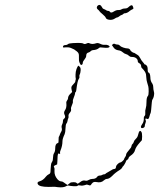

<svg xmlns="http://www.w3.org/2000/svg" viewBox="-20 -784 657 793"><path d="M300 -508Q303 -513 303.5 -513Q304 -513 309 -508.5Q314 -504 313 -492.5Q312 -481 309.5 -477Q307 -473 308 -467.5Q309 -462 306 -459Q300 -452 295 -411Q294 -404 292 -403.5Q290 -403 290 -398.5Q290 -394 285 -382Q280 -370 281 -365Q282 -360 277 -349.5Q272 -339 273.5 -332.5Q275 -326 268.5 -318.5Q262 -311 263 -305Q264 -299 262 -295.5Q260 -292 259 -285Q258 -278 254.5 -274Q251 -270 250.5 -253.5Q250 -237 247 -230Q238 -211 238 -201Q238 -182 230 -163Q227 -156 228 -152Q229 -149 228.5 -148.5Q228 -148 224 -149L220 -150L218 -140Q217 -130 217 -118L216 -105L209 -102Q199 -98 204 -92Q206 -89 205 -78Q204 -59 217 -44Q225 -35 231.5 -35Q238 -35 243.5 -30.5Q249 -26 254 -23L259 -20L265 -25Q271 -30 272.5 -30.5Q274 -31 283 -31.5Q292 -32 296 -28.5Q300 -25 301 -25Q302 -25 310 -31Q322 -41 332 -38Q338 -36 346 -40.5Q354 -45 361 -45Q374 -45 380 -52Q384 -59 393 -59Q398 -59 402 -61.5Q406 -64 410 -64Q414 -64 416 -66.5Q418 -69 426 -73Q434 -77 440.5 -81.5Q447 -86 451 -86Q459 -86 459 -95Q459 -99 465 -105.5Q471 -112 477 -113Q480 -113 486.5 -119Q493 -125 493 -128Q493 -130 497 -135.5Q501 -141 501 -146Q501 -151 515 -167Q522 -174 523 -180.5Q524 -187 527.5 -189.5Q531 -192 532.5 -198Q534 -204 541 -210.5Q548 -217 550 -226Q556 -252 564 -239Q567 -235 567 -220L566 -205L558 -196Q541 -177 538 -165Q535 -151 518 -140Q512 -136 511 -131Q510 -126 505.5 -124Q501 -122 500 -117Q499 -113 494 -105Q489 -97 488 -97Q487 -97 485 -92.5Q483 -88 476 -83Q456 -71 444 -58Q431 -45 421 -45Q416 -45 409 -39Q398 -28 379 -32Q368 -34 363 -29.5Q358 -25 356 -21Q353 -16 345 -20Q339 -22 337.5 -21.5Q336 -21 327 -18.5Q318 -16 311 -18Q304 -20 301 -17Q298 -14 283.5 -15Q269 -16 264 -17.5Q259 -19 255 -16Q243 -8 218 -11Q206 -13 201 -12.5Q196 -12 181 -12Q141 -12 136 -24Q132 -32 143 -35Q158 -39 170 -55Q175 -61 181 -64Q186 -66 187.5 -69.5Q189 -73 189 -85Q190 -95 190.5 -102.5Q191 -110 195 -115.5Q199 -121 199 -133Q199 -145 203.5 -152Q208 -159 208 -171Q208 -190 218 -193Q221 -194 221.5 -196Q222 -198 222 -207Q222 -219 223.5 -220Q225 -221 227 -227.5Q229 -234 233 -240.5Q237 -247 235 -255Q233 -263 236.5 -269.5Q240 -276 240 -283.5Q240 -291 245 -294Q252 -300 247 -309.5Q242 -319 248 -328Q256 -339 254 -358Q253 -364 257 -369Q261 -374 261 -378Q261 -388 271 -397L278 -404L276 -412Q274 -421 275 -425Q276 -429 283 -436Q291 -444 291 -447.5Q291 -451 292.5 -454Q294 -457 292 -466Q292 -470 292 -476Q292 -482 293 -487.5Q294 -493 296 -499Q298 -505 300 -508ZM446 -601Q450 -605 454.5 -602.5Q459 -600 465 -600Q471 -600 476 -595Q479 -591 489.5 -587.5Q500 -584 507 -584Q511 -584 514.5 -581.5Q518 -579 518 -577Q518 -576 520 -574Q522 -572 524 -570.5Q526 -569 528.5 -567.5Q531 -566 532 -566Q535 -566 538 -563.5Q541 -561 547.5 -557.5Q554 -554 559 -544Q564 -534 570 -527.5Q576 -521 576 -519.5Q576 -518 578.5 -518Q581 -518 585.5 -513.5Q590 -509 590 -497Q590 -485 594 -484Q600 -482 601 -465Q601 -449 609 -439Q613 -433 613 -424Q613 -415 615.5 -406Q618 -397 615.5 -387Q613 -377 610.5 -374.5Q608 -372 607 -361Q604 -321 602 -317Q600 -314 598 -305.5Q596 -297 593.5 -294Q591 -291 587.5 -293Q584 -295 581.5 -294Q579 -293 581.5 -288Q584 -283 581 -276Q578 -269 578 -264Q578 -259 573 -256.5Q568 -254 565 -255Q558 -258 567 -271Q575 -281 574 -298Q574 -302 577.5 -305.5Q581 -309 580 -318Q579 -327 582 -336.5Q585 -346 585 -362Q585 -382 591 -388Q594 -392 594 -406.5Q594 -421 592.5 -427Q591 -433 588 -442.5Q585 -452 584.5 -461.5Q584 -471 583 -477Q581 -488 567 -502Q563 -505 563 -510Q563 -519 555 -523Q549 -526 549 -531.5Q549 -537 546 -540Q540 -549 523 -549Q517 -549 512 -554Q507 -559 500.5 -560.5Q494 -562 486.5 -568.5Q479 -575 470 -576Q454 -578 447 -591L442 -598ZM281 -606Q320 -608 324 -604Q330 -600 339 -605Q346 -608 350 -605Q361 -600 376 -605Q384 -608 394 -603Q404 -598 412 -599Q420 -600 427 -597Q432 -594 432.5 -593Q433 -592 432 -590Q429 -586 416.5 -586.5Q404 -587 398 -588Q392 -589 388 -585Q380 -578 364 -577Q359 -577 354.5 -572.5Q350 -568 345 -567Q336 -565 336 -553Q336 -547 329 -538.5Q322 -530 322 -525Q322 -520 319.5 -517.5Q317 -515 314 -516Q312 -517 308.5 -525.5Q305 -534 306 -546Q307 -559 303.5 -565Q300 -571 286 -580Q271 -588 261.5 -588.5Q252 -589 246 -588Q240 -587 240 -590Q240 -598 251 -598Q257 -598 260.5 -601.5Q264 -605 281 -606ZM384 -761Q394 -769 402 -753Q404 -748 409 -746.5Q414 -745 418 -742Q422 -739 427 -739Q432 -739 433 -736Q438 -728 451 -737Q461 -743 469 -742.5Q477 -742 482 -745.5Q487 -749 496 -749Q505 -749 510 -754Q521 -764 525 -762Q527 -762 529 -757Q531 -752 531 -749Q531 -747 526 -745Q521 -743 516 -739Q505 -729 494 -729Q492 -729 489 -726Q486 -723 482 -722Q478 -721 472.5 -716.5Q467 -712 464 -712Q461 -712 453.5 -707Q446 -702 435 -702Q420 -703 417 -710Q416 -715 404 -725Q392 -735 391 -737.5Q390 -740 384.5 -744.5Q379 -749 380 -754Q381 -759 384 -761Z"/></svg>

Font: TT2020 Style D
Style: Italic
Weight: 400
Italic angle: -15°
Version: Version 0.2.000